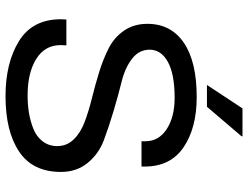

<svg xmlns="http://www.w3.org/2000/svg" viewBox="-124 -784 920 713"><g transform="rotate(90 336.5 -428.0)"><path d="M296 -736 383 -868H486L487 -865L377 -736ZM338 12Q214 12 133 -38Q52 -88 52 -194Q52 -198 52.5 -204Q53 -210 53 -214H149Q149 -212 148.5 -204Q148 -196 148 -193Q148 -134 199.5 -102Q251 -70 335 -70Q369 -70 399.5 -75Q430 -80 459 -91.5Q488 -103 505.5 -126Q523 -149 523 -180Q523 -216 498 -241.5Q473 -267 433 -282Q393 -297 344.5 -309Q296 -321 247.5 -336Q199 -351 159 -371.5Q119 -392 94 -428.5Q69 -465 69 -515Q69 -602 139 -650Q209 -698 341 -698Q455 -698 527 -649.5Q599 -601 599 -505V-493H505V-508Q505 -557 460 -586.5Q415 -616 344 -616Q256 -616 210.5 -591Q165 -566 165 -523Q165 -484 198.5 -458Q232 -432 282.5 -419.5Q333 -407 392 -389.5Q451 -372 501.5 -353Q552 -334 585.5 -293Q619 -252 619 -194Q619 -89 543.5 -38.5Q468 12 338 12Z"/></g></svg>

Font: Archivo
Style: Regular
Weight: 400
Designer: Hector Gatti
Foundry: Omnibus-Type
Version: Version 2.001